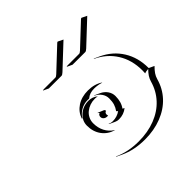

<svg xmlns="http://www.w3.org/2000/svg" viewBox="-175 -823 1005 1005"><g transform="rotate(-45 327.5 -321.0)"><path d="M150.4 -537.1 157.5 -539.1H245.1Q250.5 -539.1 260.5 -548.3L381.8 -662.1L386.7 -664.1L415.8 -649.9L290.8 -532.7Q280.3 -522.9 274.2 -522.9L180.4 -523.2ZM326.2 -537.1 333.3 -539.1H420.9Q426.3 -539.1 436.3 -548.3L557.6 -662.1L562.5 -664.1L591.6 -649.9L466.6 -532.7Q456.1 -522.9 450 -522.9L356.2 -523.2ZM177 -23.2Q238.5 5.9 317.4 5.9Q385.3 5.9 440.4 -15.6Q495.6 -37.1 532.3 -76.9Q569.1 -116.7 584.2 -170.7Q588.9 -186.8 597.4 -199.8Q606 -212.9 620.4 -227.5Q603.3 -227.1 593 -222.2Q593.8 -230.5 593.8 -244.1Q593.8 -320.6 557.6 -378.1Q521.5 -435.5 456.5 -465.8L457.8 -467.3L487.8 -453.4Q553 -422.9 589.4 -364.9Q625.7 -306.9 625.7 -230.2V-229L655 -215.3Q639.6 -200 630.2 -186.3Q620.8 -172.6 616.2 -156Q601.1 -101.6 564 -61.5Q526.9 -21.5 471.2 0.2Q415.5 22 347.4 22Q269 22 207.3 -6.8L177.2 -21ZM183.6 -244.1Q183.6 -280.3 212.3 -305.7Q241 -331.1 281.2 -331.1Q310.8 -331.1 332.5 -312.7L328.9 -313.2Q320.3 -315.2 311.3 -314.9Q293.2 -314.9 276 -309Q258.8 -303 245.4 -292.2Q231.9 -281.5 223.8 -265.3Q215.6 -249 215.6 -230Q215.6 -196 229.5 -169.3Q243.4 -142.6 268.8 -126.2L270.5 -123.8Q230 -136 206.8 -167.7Q183.6 -199.5 183.6 -244.1ZM190.9 -289.8Q203.9 -327.6 237.3 -349.4Q270.8 -371.1 317.4 -371.1Q366.5 -371.1 400.6 -347.4L396.2 -347.9Q373.8 -355 347.4 -355.2Q314.7 -355.2 294.4 -338.1L292.2 -336.4Q286.9 -336.9 281.2 -336.9Q253.9 -336.9 230.5 -323.6Q207 -310.3 194.3 -288.1Q193.6 -288.3 190.9 -289.8ZM265.6 -226.6Q265.6 -231.9 268.4 -237.3Q271.2 -242.7 277.1 -243.9Q275.9 -248.5 270.3 -250.7L271.2 -252.4L303.7 -238.8Q309.6 -236.1 309.3 -229V-228Q304.4 -228 301 -223.5Q297.6 -219 297.6 -212.4Q297.6 -208.7 299.1 -205.3L299.6 -203.4Q296.4 -203.1 293 -203.1Q281.2 -203.1 273.4 -210Q265.6 -216.8 265.6 -226.6ZM270.5 -171.4Q282.2 -165 295.9 -165Q328.9 -165 353.3 -183.1Q349.1 -184.8 345.7 -190.2Q356.9 -205.6 362.1 -222.5Q367.2 -239.5 367.2 -262.7Q367.2 -283.7 354.7 -301.3Q342.3 -318.8 321.5 -328.4L322.8 -329.8L353 -315.9Q374 -306.2 386.6 -288.1Q399.2 -270 399.2 -248.5Q399.2 -203.9 378.2 -176L388.2 -170.2Q361.8 -148.9 325.9 -148.9Q313.5 -148.9 302.2 -154.3L272.2 -168.2Z"/></g></svg>

Font: AgreloyOut1
Style: Medium
Weight: 400
Designer: gluk
Foundry: gluk
Version: Version 0.27